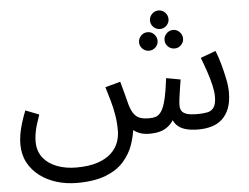

<svg xmlns="http://www.w3.org/2000/svg" viewBox="-58 -717 1324 1021"><g transform="rotate(-5 604.5 -206.0)"><path d="M313 232Q256 232 205 216.5Q154 201 114.5 171Q75 141 52.5 98.5Q30 56 30 1Q30 -23 34.5 -50.5Q39 -78 48.5 -109.5Q58 -141 72 -176L144 -148Q134 -120 126.5 -95Q119 -70 115.5 -48Q112 -26 112 -6Q112 45 139.5 80Q167 115 213.5 132.5Q260 150 316 150Q384 150 430 134.5Q476 119 503 93.5Q530 68 541.5 37Q553 6 553 -26Q553 -70 546.5 -109Q540 -148 529.5 -185.5Q519 -223 507 -262L588 -284Q599 -246 605 -222.5Q611 -199 614.5 -185Q618 -171 621 -160Q632 -123 646.5 -105.5Q661 -88 680.5 -82.5Q700 -77 725 -77Q745 -77 760.5 -82Q776 -87 789.5 -106Q803 -125 813.5 -167Q824 -209 833 -282L909 -268Q906 -250 902 -224Q898 -198 894.5 -172.5Q891 -147 891 -130Q891 -116 897.5 -103.5Q904 -91 923.5 -84Q943 -77 982 -77Q1013 -77 1035.5 -81.5Q1058 -86 1070.5 -104.5Q1083 -123 1083 -163Q1083 -188 1075 -222.5Q1067 -257 1054 -296Q1041 -335 1026 -373L1107 -403Q1120 -371 1131.5 -330Q1143 -289 1151 -249Q1159 -209 1159 -179Q1159 -128 1145.5 -93Q1132 -58 1108 -36Q1084 -14 1051.5 -4.5Q1019 5 981 5Q946 5 920.5 -1Q895 -7 877.5 -19.5Q860 -32 850.5 -51.5Q841 -71 837 -97H871Q855 -61 835 -38.5Q815 -16 787.5 -5.5Q760 5 720 5Q689 5 667 -3.5Q645 -12 630.5 -25.5Q616 -39 608 -56.5Q600 -74 596 -92L637 -41Q632 7 615.5 55Q599 103 563.5 143.5Q528 184 467 208Q406 232 313 232ZM824 -545Q803 -545 788.5 -559.5Q774 -574 774 -594Q774 -614 788.5 -629Q803 -644 824 -644Q844 -644 858.5 -629Q873 -614 873 -594Q873 -574 858.5 -559.5Q844 -545 824 -545ZM756 -435Q735 -435 720.5 -449.5Q706 -464 706 -484Q706 -504 720.5 -519Q735 -534 756 -534Q776 -534 790.5 -519Q805 -504 805 -484Q805 -464 790.5 -449.5Q776 -435 756 -435ZM892 -435Q871 -435 856.5 -449.5Q842 -464 842 -484Q842 -504 856.5 -519Q871 -534 892 -534Q912 -534 926.5 -519Q941 -504 941 -484Q941 -464 926.5 -449.5Q912 -435 892 -435Z"/></g></svg>

Font: Farlight84_Sys_V01
Style: Regular
Weight: 400
Designer: Ryoko NISHIZUKA  (kana, bopomofo & ideographs); Paul D. Hunt (Latin, Greek & Cyrillic); Sandoll Communications , Soo-you
Foundry: Adobe
Version: Version 2.004;October 29, 2024;FontCreator 14.0.0.2814 64-bi